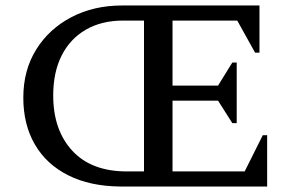

<svg xmlns="http://www.w3.org/2000/svg" viewBox="-20 -680 1060 700"><path d="M418 0Q308 -1 228.5 -41Q149 -81 107 -153.5Q65 -226 65 -324Q65 -424 112 -499.5Q159 -575 240.5 -617.5Q322 -660 425 -660H926V-488H910L845 -605H609V-368H775L827 -452H843V-231H827L775 -313H609V-55H872L938 -187H954V0ZM443 -55H505V-605H429Q350 -605 292.5 -571.5Q235 -538 204.5 -477Q174 -416 174 -332Q174 -206 243.5 -130.5Q313 -55 443 -55Z"/></svg>

Font: Spectral Medium
Style: Regular
Weight: 500
Designer: Jean-Baptiste Levee
Foundry: Production Type
Version: Version 2.001